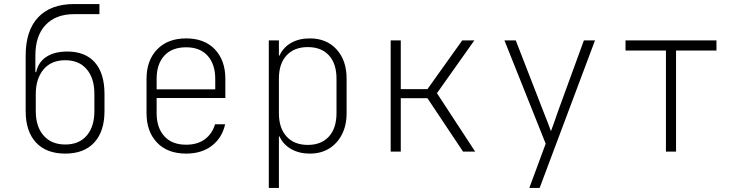

<svg xmlns="http://www.w3.org/2000/svg" viewBox="-20 -750 3640 950"><path d="M303 10Q209 10 158 -45Q107 -100 107 -200V-475Q107 -599 169 -664.5Q231 -730 347 -730H472V-680H347Q256 -680 205.5 -626.5Q155 -573 155 -475V-393H159Q169 -442 209 -468.5Q249 -495 313 -495Q402 -495 449.5 -441Q497 -387 497 -285V-200Q497 -100 446.5 -45Q396 10 303 10ZM303 -35Q371 -35 409 -79Q447 -123 447 -200V-285Q447 -363 409 -407.5Q371 -452 303 -452Q233 -452 195 -406Q157 -360 157 -285V-200Q157 -123 196 -79Q235 -35 303 -35Z M901 10Q809 10 757 -44.5Q705 -99 705 -190V-360Q705 -451 757.5 -505.5Q810 -560 901 -560Q992 -560 1043.5 -505.5Q1095 -451 1095 -360V-265H755V-190Q755 -118 793 -76Q831 -34 901 -34Q957 -34 993.5 -61Q1030 -88 1044 -135H1094Q1079 -68 1028.5 -29Q978 10 901 10ZM755 -308H1045V-360Q1045 -432 1007.5 -474Q970 -516 901 -516Q831 -516 793 -474.5Q755 -433 755 -360Z M1310 180V-550H1360V-475H1363Q1381 -515 1420 -537.5Q1459 -560 1513 -560Q1596 -560 1645.5 -505.5Q1695 -451 1695 -361V-190Q1695 -130 1672 -85Q1649 -40 1608.5 -15Q1568 10 1513 10Q1460 10 1420.5 -12.5Q1381 -35 1363 -75H1360V180ZM1503 -33Q1570 -33 1607.5 -74.5Q1645 -116 1645 -190V-361Q1645 -435 1607.5 -476Q1570 -517 1503 -517Q1436 -517 1398 -476Q1360 -435 1360 -361V-190Q1360 -116 1398 -74.5Q1436 -33 1503 -33Z M1913 0V-550H1963V-309H2095L2267 -550H2327L2142 -289L2331 0H2271L2095 -264H1963V0Z M2599 180 2680 -39 2476 -550H2532L2668 -200Q2679 -172 2690 -144Q2701 -116 2706 -101Q2712 -116 2722 -144.5Q2732 -173 2742 -202L2869 -550H2924L2650 180Z M3275 0V-500H3075V-550H3525V-500H3325V0Z"/></svg>

Font: NKDuy Mono Thin
Style: Regular
Weight: 100
Monospace: yes
Designer: NKDuy
Foundry: NKDuy
Version: Version 2.251; ttfautohint (v1.8.4.7-5d5b)